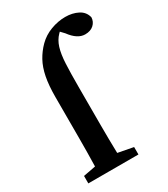

<svg xmlns="http://www.w3.org/2000/svg" viewBox="-184 -829 803 916"><g transform="rotate(-30 217.5 -371.5)"><path d="M96 -210V-434Q96 -499 105 -544.5Q114 -590 132.5 -623.5Q151 -657 178 -684Q207 -713 247 -728Q287 -743 327 -743Q366 -743 396.5 -727.5Q427 -712 435 -679Q434 -655 416.5 -639Q399 -623 369 -623Q327 -623 289 -675L270 -695Q269 -694 267.5 -692.5Q266 -691 264 -689Q242 -667 231.5 -633.5Q221 -600 218.5 -549Q216 -498 216 -422V-210Q216 -172 216.5 -133.5Q217 -95 218 -57L302 -41V0H26V-41L94 -54Q95 -93 95.5 -132Q96 -171 96 -210Z"/></g></svg>

Font: Source Serif Pro SemiBold
Style: Regular
Weight: 600
Designer: Frank Grießhammer
Foundry: Adobe Systems Incorporated
Version: Version 3.001;hotconv 1.0.111;makeotfexe 2.5.65597